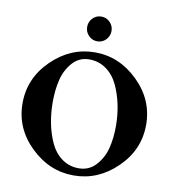

<svg xmlns="http://www.w3.org/2000/svg" viewBox="-92 -925 925 1016"><g transform="rotate(10 371.0 -417.0)"><path d="M324.7 -730.5Q305.7 -750 305.7 -777.3Q305.7 -804.7 324.7 -824.2Q343.8 -843.8 371.1 -843.8Q398.4 -843.8 417.5 -824.2Q436.5 -804.7 436.5 -777.3Q436.5 -750 417.5 -730.5Q398.4 -710.9 371.1 -710.9Q343.8 -710.9 324.7 -730.5ZM347.7 -609.4Q293 -609.4 257.3 -568.8Q221.7 -528.3 208.5 -473.6Q195.3 -418.9 195.3 -354.5Q195.3 -294.9 206.1 -240.2Q216.8 -185.5 238.8 -137.7Q260.7 -89.8 300.3 -61Q339.8 -32.2 391.6 -32.2Q446.3 -32.2 482.9 -72.3Q519.5 -112.3 533.2 -166.5Q546.9 -220.7 546.9 -285.2Q546.9 -344.7 535.6 -399.4Q524.4 -454.1 502 -502.4Q479.5 -550.8 439.5 -580.1Q399.4 -609.4 347.7 -609.4ZM139.6 -553.2Q240.2 -651.4 371.1 -651.4Q502 -651.4 602.5 -553.2Q703.1 -455.1 703.1 -320.3Q703.1 -185.5 602.5 -87.9Q502 9.8 371.1 9.8Q240.2 9.8 139.6 -87.9Q39.1 -185.5 39.1 -320.3Q39.1 -455.1 139.6 -553.2Z"/></g></svg>

Font: Crimson
Style: Bold
Weight: 700
Version: Version 0.8 ; ttfautohint (v1.00) -l 8 -r 50 -G 200 -x 14 -D